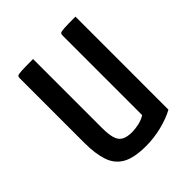

<svg xmlns="http://www.w3.org/2000/svg" viewBox="-152 -591 692 692"><g transform="rotate(-45 194.5 -245.0)"><path d="M194 10Q134 10 102 -8Q70 -26 57.5 -63Q45 -100 45 -156V-484Q45 -492 48 -495Q51 -498 68.5 -499Q86 -500 128 -500V-149Q128 -117 133.5 -97.5Q139 -78 153.5 -69.5Q168 -61 195 -61Q209 -61 228 -65Q247 -69 263 -79V-484Q263 -492 266.5 -495Q270 -498 286.5 -499Q303 -500 344 -500V-26Q315 -10 275 0Q235 10 194 10Z"/></g></svg>

Font: Yanone Kaffeesatz
Style: Regular
Weight: 400
Designer: Yanone (Cyrillic: Daniel Pouzeot, Huerta Tipografica, and Cyreal)
Foundry: Yanone
Version: Version 2.003